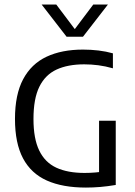

<svg xmlns="http://www.w3.org/2000/svg" viewBox="-20 -821 595 846"><path d="M358.5 5.5Q256 5.5 186.5 -25.5Q117 -56.5 81.5 -123.2Q46 -190 46 -297Q46 -404.5 82 -472Q118 -539.5 185 -571Q252 -602.5 345.5 -602.5Q380.5 -602.5 414 -598.5Q447.5 -594.5 477.5 -586V-520Q444 -529.5 413 -533.5Q382 -537.5 351 -537.5Q279 -537.5 229.2 -514.5Q179.5 -491.5 153.5 -439Q127.5 -386.5 127.5 -296.5Q127.5 -210 152.8 -157.8Q178 -105.5 228 -82.2Q278 -59 352.5 -59Q376 -59 400 -61Q424 -63 444 -67L416.5 -40V-289H490V-6Q454.5 0 422 2.8Q389.5 5.5 358.5 5.5ZM273.5 -659 163.5 -801H228L316.5 -683.5H302.5L391 -801H455.5L345.5 -659Z"/></svg>

Font: Encode Sans SC SemiCondensed
Style: Regular
Weight: 400
Width: 4
Designer: Multiple Designers
Foundry: Impallari Type
Version: Version 3.002